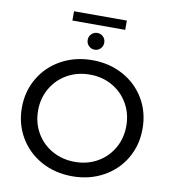

<svg xmlns="http://www.w3.org/2000/svg" viewBox="-103 -1070 1045 1166"><g transform="rotate(10 420.0 -486.5)"><path d="M47.9 -350.1Q47.9 -451.2 96.4 -533.2Q145 -615.2 230 -661.6Q314.9 -708 420.9 -708Q525.9 -708 610.8 -661.6Q695.8 -615.2 743.9 -533.7Q792 -452.1 792 -350.1Q792 -248 743.9 -166.5Q695.8 -85 610.8 -38.6Q525.9 7.8 420.9 7.8Q314.9 7.8 230 -38.6Q145 -85 96.4 -167Q47.9 -249 47.9 -350.1ZM147.9 -350.1Q147.9 -273.9 183.6 -212.4Q219.2 -150.9 281.7 -116Q344.2 -81.1 420.9 -81.1Q498 -81.1 559.6 -116Q621.1 -150.9 656.5 -212.4Q691.9 -273.9 691.9 -350.1Q691.9 -426.3 656.5 -487.5Q621.1 -548.8 559.6 -584Q498 -619.1 420.9 -619.1Q343.8 -619.1 281.5 -584Q219.2 -548.8 183.6 -487.3Q147.9 -425.8 147.9 -350.1ZM258.3 -923.8V-981H584V-923.8ZM370.1 -824.7Q370.1 -846.7 385.3 -861.3Q400.4 -876 421.4 -876Q442.4 -876 457.3 -861.3Q472.2 -846.7 472.2 -824.7Q472.2 -802.7 457.3 -787.8Q442.4 -772.9 421.4 -772.9Q400.4 -772.9 385.3 -787.8Q370.1 -802.7 370.1 -824.7Z"/></g></svg>

Font: Montserrat Medium
Style: Regular
Weight: 500
Designer: Julieta Ulanovsky
Foundry: Julieta Ulanovsky
Version: Version 7.200